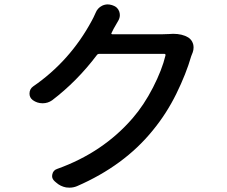

<svg xmlns="http://www.w3.org/2000/svg" viewBox="-20 -821 1040 880"><path d="M754.9 -665Q764.6 -666 773.4 -666Q815.4 -666 842.8 -649.4Q859.4 -638.7 865.2 -619.1Q867.2 -611.3 867.2 -603.5Q867.2 -591.8 863.3 -581.1Q859.4 -571.3 856.4 -563.5Q833 -482.4 788.1 -391.1Q743.2 -299.8 679.7 -222.7Q548.8 -61.5 333 32.2Q316.4 39.1 298.8 39.1Q291 39.1 283.2 38.1Q256.8 33.2 237.3 15.6L230.5 9.8Q218.8 -1 218.8 -13.7Q218.8 -17.6 219.7 -21.5Q223.6 -41 242.2 -46.9Q452.1 -122.1 587.9 -279.3Q639.6 -338.9 681.2 -419.9Q722.7 -501 738.3 -566.4Q740.2 -574.2 732.4 -574.2H435.5Q427.7 -574.2 423.8 -568.4Q333 -448.2 218.8 -361.3Q199.2 -347.7 175.8 -347.7Q174.8 -347.7 174.8 -347.7Q150.4 -347.7 129.9 -362.3Q115.2 -374 115.2 -391.6Q115.2 -413.1 131.8 -424.8Q300.8 -541 400.4 -725.6Q408.2 -739.3 418 -761.7Q426.8 -784.2 448.2 -794.9Q460.9 -800.8 473.6 -800.8Q482.4 -800.8 492.2 -797.9L498 -795.9Q518.6 -789.1 526.4 -768.6Q529.3 -759.8 529.3 -752Q529.3 -740.2 523.4 -728.5Q517.6 -718.8 501 -689.5Q496.1 -679.7 491.2 -669.9Q489.3 -668 490.7 -666Q492.2 -664.1 494.1 -664.1H726.6Q741.2 -664.1 754.9 -665Z"/></svg>

Font: Gen Jyuu Gothic Medium
Style: Regular
Weight: 500
Designer: [Source Han Sans]
Ryoko NISHIZUKA  (kana & ideographs); Paul D. Hunt (Latin, Greek & Cyrillic); Wenlong ZHANG  (bopomofo
Version: Version 1.002.20150607